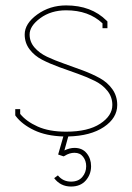

<svg xmlns="http://www.w3.org/2000/svg" viewBox="-20 -493 486 706"><path d="M216.8 60.1Q236.3 50.8 253.9 50.8Q282.7 50.8 298.8 70.6Q314.9 90.3 314.9 118.2Q314.9 148.4 295.4 170.7Q275.9 192.9 241.2 192.9Q202.6 192.9 179.2 162.1L192.9 151.9Q211.4 174.8 241.2 174.8Q268.1 174.8 282.5 158Q296.9 141.1 296.9 118.2Q296.9 98.1 285.6 83.5Q274.4 68.8 253.9 68.8Q235.4 68.8 217.8 80.1L213.9 82L193.8 75.2L212.9 8.8Q149.4 6.8 105.5 -14.2Q61.5 -35.2 38.1 -65.9L36.1 -68.8V-91.8H54.2V-74.2Q76.7 -46.4 118.7 -27.6Q160.6 -8.8 223.1 -8.8Q303.7 -8.8 348.4 -38.1Q393.1 -67.4 393.1 -106.9Q393.1 -136.2 375.2 -158.7Q357.4 -181.2 329.1 -195.3Q300.8 -209.5 266.4 -221.7Q231.9 -233.9 197.5 -246.3Q163.1 -258.8 134.8 -273.4Q106.4 -288.1 88.6 -311.8Q70.8 -335.4 70.8 -366.2Q70.8 -406.2 116.9 -439.7Q163.1 -473.1 223.1 -473.1Q315.9 -473.1 372.1 -417L375 -414.1V-389.2H356.9V-407.2Q306.2 -455.1 223.1 -455.1Q167.5 -455.1 128.2 -426.3Q88.9 -397.5 88.9 -366.2Q88.9 -339.4 106.7 -318.6Q124.5 -297.9 152.8 -284.4Q181.2 -271 215.6 -259Q250 -247.1 284.4 -234.1Q318.8 -221.2 347.2 -205.6Q375.5 -189.9 393.3 -164.8Q411.1 -139.6 411.1 -106.9Q411.1 -59.1 362.1 -26.1Q313 6.8 231 8.8Z"/></svg>

Font: Rawengulk
Style: Light
Weight: 300
Version: Version 0.92